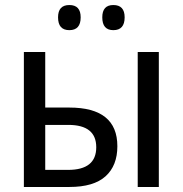

<svg xmlns="http://www.w3.org/2000/svg" viewBox="-20 -744 727 764"><path d="M431 -624Q476 -624 476 -675Q476 -724 431 -724Q387 -724 387 -675Q387 -624 431 -624ZM256 -624Q301 -624 301 -675Q301 -724 256 -724Q211 -724 211 -675Q211 -624 256 -624ZM256 0Q353 0 400 -42.5Q447 -85 447 -162Q447 -316 256 -316H160V-537H75V0ZM612 0V-537H528V0ZM160 -247H252Q363 -247 363 -158Q363 -68 251 -68H160Z"/></svg>

Font: Noto Sans UI SemiCondensed
Style: Regular
Weight: 400
Width: 4
Designer: Monotype Design Team
Foundry: Monotype Imaging Inc.
Version: 1.001